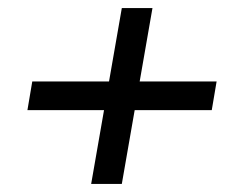

<svg xmlns="http://www.w3.org/2000/svg" viewBox="-20 -528 590 476"><path d="M206 -72 282 -508H358L282 -72ZM48 -255 60 -326H517L505 -255Z"/></svg>

Font: DM Sans 18pt
Style: Italic
Weight: 400
Italic angle: -10°
Designer: Colophon Foundry, Jonny Pinhorn
Foundry: Colophon Foundry
Version: Version 4.004;gftools[0.9.30]